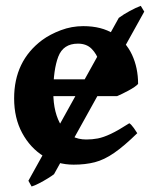

<svg xmlns="http://www.w3.org/2000/svg" viewBox="-20 -560 531 670"><path d="M461.9 -267.1Q453.1 -257.3 428.7 -244.1Q404.3 -231 388.7 -224.6H89.8V-283.2H314.5Q325.7 -283.2 329.3 -286.9Q333 -290.5 333 -300.8Q333 -320.8 325.4 -345.9Q317.9 -371.1 300 -389.4Q282.2 -407.7 252 -407.7Q200.7 -407.7 183.3 -362.1Q166 -316.4 166 -237.8Q166 -164.6 195.6 -118.9Q225.1 -73.2 281.2 -73.2Q301.8 -73.2 321.3 -76.9Q340.8 -80.6 366.7 -92.8Q392.6 -105 431.2 -129.9Q437.5 -126.5 447.3 -112.8Q457 -99.1 459 -95.2Q413.1 -50.3 378.4 -26.4Q343.8 -2.4 310.8 6.1Q277.8 14.6 236.8 14.6Q179.7 14.6 132.6 -14.6Q85.4 -43.9 57.4 -95.9Q29.3 -147.9 29.3 -216.8Q29.3 -347.2 127.4 -420.4Q154.8 -440.4 192.4 -454.6Q230 -468.8 270.5 -468.8Q334.5 -468.8 377 -441.7Q419.4 -414.6 440.7 -368.9Q461.9 -323.2 461.9 -267.1ZM483.4 -519.5 168.5 47.9Q161.1 53.7 146.5 62.7Q131.8 71.8 116.2 79.8Q100.6 87.9 90.3 90.8L79.1 70.8L394.5 -497.6Q411.6 -510.3 432.9 -521.7Q454.1 -533.2 471.2 -539.6Z"/></svg>

Font: Gentium Book Plus
Style: Bold
Weight: 700
Designer: Victor Gaultney, Annie Olsen, Iska Routamaa, Becca Hirsbrunner
Foundry: SIL International
Version: Version 6.101